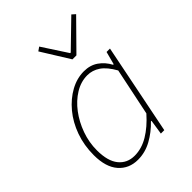

<svg xmlns="http://www.w3.org/2000/svg" viewBox="-215 -838 955 955"><g transform="rotate(-45 262.0 -361.0)"><path d="M186 12Q123 12 84.5 -32Q46 -76 46 -160Q46 -229 67.5 -289Q89 -349 126.5 -394Q164 -439 210.5 -464.5Q257 -490 306 -490Q350 -490 381.5 -468Q413 -446 432 -410H436L454 -478H478L382 0H358L370 -78H366Q329 -39 283 -13.5Q237 12 186 12ZM188 -14Q238 -14 285.5 -42.5Q333 -71 378 -122L430 -372Q402 -422 371 -443Q340 -464 304 -464Q259 -464 217.5 -438.5Q176 -413 144 -370.5Q112 -328 93 -275Q74 -222 74 -166Q74 -90 105 -52Q136 -14 188 -14ZM308 -572 216 -720 236 -734 322 -602H326L462 -734L480 -718L336 -572Z"/></g></svg>

Font: Source Sans Variable
Style: Italic
Weight: 200
Italic angle: -11°
Designer: Paul D. Hunt
Foundry: Adobe Systems Incorporated
Version: Version 3.006;hotconv 1.0.111;makeotfexe 2.5.65597